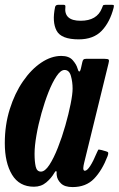

<svg xmlns="http://www.w3.org/2000/svg" viewBox="-22 -765 494 800"><path d="M426.5 -115Q403.5 -55 369.8 -20.2Q336 14.5 280.5 14.5Q247.5 14.5 232 -0.8Q216.5 -16 214.5 -34Q213.5 -38 213.8 -40.5Q214 -43 214 -47Q213 -59 204 -44Q192 -23 170.8 -5Q149.5 13 119.5 13Q58.5 13 28.2 -37Q-2 -87 -2 -168.5Q-2 -244.5 18.8 -310.5Q39.5 -376.5 73.8 -426.2Q108 -476 149.8 -504Q191.5 -532 233.5 -532Q265.5 -532 281 -514.2Q296.5 -496.5 301 -480Q304 -468 308 -467Q312 -466 315.5 -481.5L321 -506Q322.5 -513.5 325.8 -516.8Q329 -520 338 -520H412.5Q428.5 -520 431 -516.2Q433.5 -512.5 430 -500L328.5 -86Q327.5 -82 326.2 -75Q325 -68 325 -64.5Q325 -53.5 331.5 -53.5Q350 -53.5 382.5 -131Q385.5 -138.5 387.2 -140.8Q389 -143 400 -140L420 -134.5Q427.5 -132.5 428.8 -128.8Q430 -125 426.5 -115ZM280.5 -395.5Q280.5 -423.5 273.5 -448.5Q266.5 -473.5 247 -473.5Q231 -473.5 213.8 -448Q196.5 -422.5 180.2 -381.5Q164 -340.5 150.8 -293.2Q137.5 -246 129.8 -201.2Q122 -156.5 122 -124.5Q122 -91.5 126.8 -70.8Q131.5 -50 148.5 -50Q165.5 -50 183.8 -78Q202 -106 219.2 -149.8Q236.5 -193.5 250.2 -241.8Q264 -290 272.2 -331.5Q280.5 -373 280.5 -395.5ZM306 -601Q233 -601 213.8 -637.2Q194.5 -673.5 207.5 -735.5Q209.5 -745 221 -745H243Q251.5 -745 250.5 -737Q243 -678.5 314 -678.5Q382 -678.5 402.5 -730.5Q405.5 -737.5 406.8 -741.2Q408 -745 417 -745H444Q451.5 -745 452.2 -742.8Q453 -740.5 451.5 -733Q436 -672.5 401.8 -636.8Q367.5 -601 306 -601Z"/></svg>

Font: Besley* Condensed Semi
Style: Italic
Weight: 600
Width: 3
Italic angle: -13°
Designer: Owen Earl
Foundry: indestructible type*
Version: Version 3.000; ttfautohint (v1.8.3)